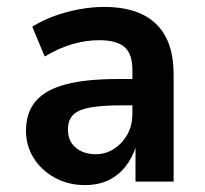

<svg xmlns="http://www.w3.org/2000/svg" viewBox="-20 -524 591 554"><path d="M225 10Q177 10 138.5 -11Q100 -32 77.5 -67.5Q55 -103 55 -147Q55 -199 83 -232Q111 -265 169.5 -280.5Q228 -296 320 -296H377V-220H330Q288 -220 258.5 -216.5Q229 -213 211 -205.5Q193 -198 184.5 -184.5Q176 -171 176 -150Q176 -117 198.5 -98Q221 -79 257 -79Q285 -79 309 -94.5Q333 -110 347.5 -136Q362 -162 362 -196V-322Q362 -369 339 -388.5Q316 -408 266 -408Q229 -408 190 -397Q151 -386 109 -361L73 -447Q102 -465 136 -477.5Q170 -490 207.5 -497Q245 -504 281 -504Q346 -504 390.5 -482.5Q435 -461 458 -418Q481 -375 481 -308V0H371V-103H373Q362 -69 342 -43.5Q322 -18 293 -4Q264 10 225 10Z"/></svg>

Font: Nunito Sans 10pt SemiCondensed
Style: Bold
Weight: 700
Width: 4
Designer: Vernon Adams
Foundry: Vernon Adams
Version: Version 3.101;gftools[0.9.27]